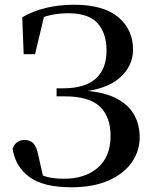

<svg xmlns="http://www.w3.org/2000/svg" viewBox="-20 -773 648 811"><path d="M281 18Q163 18 104 -25.5Q45 -69 33 -145Q40 -164 53.5 -173Q67 -182 83 -182Q107 -182 121 -167.5Q135 -153 142 -116L164 -19L123 -52Q152 -32 181.5 -25Q211 -18 251 -18Q339 -18 393 -64.5Q447 -111 447 -199Q447 -280 401.5 -323Q356 -366 254 -366H219V-400H247Q338 -400 384 -440.5Q430 -481 430 -560Q430 -632 392.5 -674.5Q355 -717 269 -717Q228 -717 192.5 -709Q157 -701 123 -682V-707L170 -720L128 -544H80L74 -700Q118 -726 173.5 -739.5Q229 -753 293 -753Q417 -753 479.5 -700.5Q542 -648 542 -563Q542 -495 486.5 -445Q431 -395 314 -384V-391Q408 -388 464 -361Q520 -334 545 -291Q570 -248 570 -193Q570 -135 536.5 -87Q503 -39 438.5 -10.5Q374 18 281 18Z"/></svg>

Font: Noto Serif TC SemiBold
Style: Regular
Weight: 600
Version: Version 2.002-H1;hotconv 1.1.0;makeotfexe 2.6.0